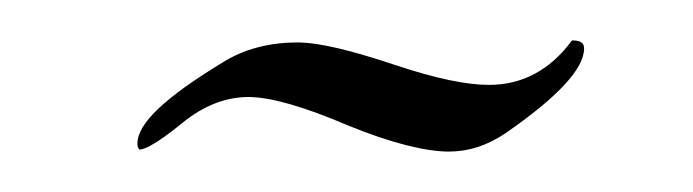

<svg xmlns="http://www.w3.org/2000/svg" viewBox="-20 -471 343 95"><path d="M263 -451C252 -436 238 -429 222 -429C211 -429 196 -432 175 -439C154 -446 138 -450 127 -450C114 -450 101 -447 90 -440C62 -423 48 -410 48 -400C48 -399 48 -398 49 -397C52 -397 59 -401 70 -410C81 -419 92 -423 103 -423C114 -423 131 -418 152 -409C174 -400 191 -396 202 -396C212 -396 221 -399 230 -405C256 -423 269 -437 269 -447C269 -450 267 -451 263 -451Z"/></svg>

Font: AlexBrush
Style: Regular
Weight: 400
Designer: Robert E. Leuschke
Foundry: Robert E. Leuschke
Version: Version 1.001